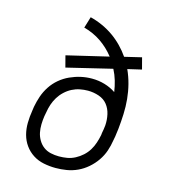

<svg xmlns="http://www.w3.org/2000/svg" viewBox="-110 -824 821 922"><g transform="rotate(15 300.0 -363.5)"><path d="M251 8Q221 8 191.5 2Q162 -4 138 -19.5Q114 -35 97.5 -58Q81 -81 73.5 -109Q66 -137 66.5 -167.5Q67 -198 72 -228L75 -249Q80 -276 89 -302.5Q98 -329 114 -353.5Q130 -378 152.5 -397Q175 -416 201.5 -428Q228 -440 255 -446Q282 -452 310 -452Q343 -452 373.5 -443Q404 -434 429 -417Q425 -445 417 -472Q409 -499 396 -524L172 -470L157 -527L364 -576Q349 -595 332 -611Q315 -627 296 -640Q277 -653 255 -663Q233 -673 210 -679L227 -735Q259 -727 288.5 -713.5Q318 -700 343.5 -682Q369 -664 391 -641.5Q413 -619 431 -593L515 -613L530 -556L461 -540Q476 -507 485 -472Q494 -437 497.5 -400.5Q501 -364 499.5 -326.5Q498 -289 494 -251Q493 -242 491.5 -232.5Q490 -223 489 -213L485 -192Q481 -165 472 -138.5Q463 -112 446.5 -88Q430 -64 407.5 -44.5Q385 -25 359 -13Q333 -1 305.5 3.5Q278 8 251 8ZM252 -50Q273 -50 293 -53.5Q313 -57 332 -67Q351 -77 367 -91.5Q383 -106 394 -124Q405 -142 411.5 -162Q418 -182 422 -202L423 -212Q425 -222 426.5 -231.5Q428 -241 429 -251Q431 -279 425 -306Q419 -333 403 -353Q387 -373 360.5 -382Q334 -391 306 -391Q286 -391 266 -387Q246 -383 227.5 -373.5Q209 -364 193 -349Q177 -334 166 -316Q155 -298 148.5 -278.5Q142 -259 139 -239L135 -218Q132 -198 131.5 -177Q131 -156 135 -136.5Q139 -117 149.5 -99.5Q160 -82 175.5 -70.5Q191 -59 211 -54.5Q231 -50 252 -50Z"/></g></svg>

Font: Iosevka Etoile Light Oblique
Style: Regular
Weight: 300
Italic angle: -9°
Designer: Belleve Invis
Foundry: Belleve Invis
Version: Version 15.5.2; ttfautohint (v1.8.4)